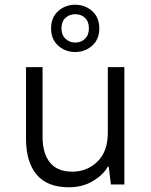

<svg xmlns="http://www.w3.org/2000/svg" viewBox="-20 -780 640 812"><path d="M271 12Q180 12 135 -41.5Q90 -95 90 -193V-496H160V-201Q160 -132 191 -93Q222 -54 286 -54Q348 -54 392 -96.5Q436 -139 436 -219V-496H506V0H449L440 -75H436Q416 -40 372.5 -14Q329 12 271 12ZM298 -560Q256 -560 226 -587Q196 -614 196 -660Q196 -706 226 -733Q256 -760 298 -760Q340 -760 370 -733Q400 -706 400 -660Q400 -614 370 -587Q340 -560 298 -560ZM298 -600Q323 -600 339.5 -616Q356 -632 356 -660Q356 -689 339.5 -704.5Q323 -720 298 -720Q274 -720 257 -704.5Q240 -689 240 -660Q240 -632 257 -616Q274 -600 298 -600Z"/></svg>

Font: DM Mono Light
Style: Regular
Weight: 300
Designer: Colophon Foundry
Foundry: Colophon Foundry
Version: Version 1.000; ttfautohint (v1.8.2.53-6de2)